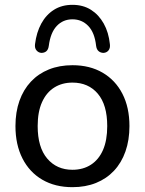

<svg xmlns="http://www.w3.org/2000/svg" viewBox="-20 -766 600 795"><path d="M280 9Q208 9 155 -22Q102 -53 73 -110Q44 -167 44 -244Q44 -302 60.5 -348.5Q77 -395 108 -428Q139 -461 182.5 -478.5Q226 -496 280 -496Q352 -496 405 -465Q458 -434 487 -377.5Q516 -321 516 -244Q516 -186 499.5 -139Q483 -92 452 -59Q421 -26 377.5 -8.5Q334 9 280 9ZM280 -63Q324 -63 356.5 -84Q389 -105 406.5 -145Q424 -185 424 -244Q424 -332 385 -378Q346 -424 280 -424Q237 -424 204.5 -403.5Q172 -383 154 -343Q136 -303 136 -244Q136 -156 175.5 -109.5Q215 -63 280 -63ZM151 -547Q139 -548 131 -557.5Q123 -567 125 -583Q131 -632 151 -668.5Q171 -705 203.5 -725.5Q236 -746 280 -746Q324 -746 356.5 -725.5Q389 -705 409.5 -668.5Q430 -632 435 -583Q437 -567 429.5 -557.5Q422 -548 409 -547Q397 -547 388.5 -554Q380 -561 378 -576Q372 -631 345.5 -658.5Q319 -686 280 -686Q241 -686 215 -658.5Q189 -631 182 -576Q180 -561 172 -554Q164 -547 151 -547Z"/></svg>

Font: Nunito Medium
Style: Regular
Weight: 500
Designer: Vernon Adams
Foundry: Vernon Adams
Version: Version 3.602